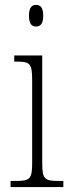

<svg xmlns="http://www.w3.org/2000/svg" viewBox="-20 -762 286 782"><path d="M127 -654C144 -654 156 -664 156 -698C156 -732 144 -742 127 -742C110 -742 98 -732 98 -698C98 -664 110 -654 127 -654ZM23 0H238V-25H221C162 -25 152 -31 152 -99V-536H38V-511H48C102 -511 111 -504 111 -435V-98C111 -31 101 -25 42 -25H23Z"/></svg>

Font: Noto Serif Armenian Condensed ExtraLight
Style: Regular
Weight: 200
Width: 3
Designer: Monotype Design Team
Foundry: Monotype Imaging Inc.
Version: Version 2.008